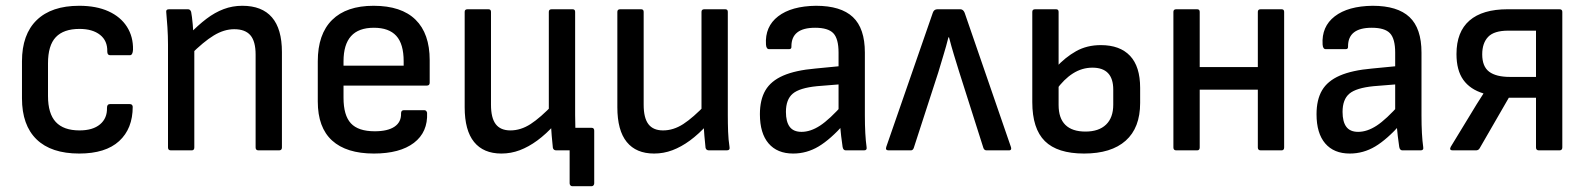

<svg xmlns="http://www.w3.org/2000/svg" viewBox="-20 -520 5491 664"><path d="M254 11Q157 11 106.5 -38Q56 -87 56 -180V-308Q56 -401 107 -450.5Q158 -500 254 -500Q313 -500 355 -481Q397 -462 419 -427.5Q441 -393 440 -348Q439 -329 429 -329H361Q351 -329 351 -342Q352 -379 326 -399.5Q300 -420 255 -420Q200 -420 173 -391.5Q146 -363 146 -301V-188Q146 -127 173 -98Q200 -69 255 -69Q301 -69 326 -90Q351 -111 350 -147Q350 -160 360 -160H429Q438 -160 439 -151Q439 -75 392 -32Q345 11 254 11Z M874 0Q864 0 864 -10V-331Q864 -377 846 -398Q828 -419 790 -419Q755 -419 719.5 -397.5Q684 -376 638 -330L634 -401Q665 -433 694 -455Q723 -477 753.5 -488.5Q784 -500 818 -500Q886 -500 920.5 -460Q955 -420 955 -340V-10Q955 0 945 0ZM571 0Q561 0 561 -10V-366Q561 -395 559 -426Q557 -457 555 -477Q553 -488 565 -488H630Q638 -488 641 -479Q644 -464 646.5 -436Q649 -408 650 -388L652 -361V-10Q652 0 643 0Z M1273 11Q1178 11 1128.5 -34Q1079 -79 1079 -169V-308Q1079 -402 1128.5 -451Q1178 -500 1272 -500Q1368 -500 1417 -452Q1466 -404 1466 -312V-234Q1466 -224 1456 -224H1168V-182Q1168 -121 1193.5 -93.5Q1219 -66 1276 -66Q1321 -66 1344.5 -82Q1368 -98 1367 -128Q1367 -139 1377 -139H1447Q1455 -139 1457 -130Q1460 -63 1411.5 -26Q1363 11 1273 11ZM1168 -293H1376V-308Q1376 -368 1350.5 -396Q1325 -424 1273 -424Q1220 -424 1194 -395Q1168 -366 1168 -308Z M1959 124Q1955 124 1952.5 121Q1950 118 1950 114V0H1910L1969 -78H2026Q2035 -78 2035 -68V114Q2035 118 2032.5 121Q2030 124 2026 124ZM1714 11Q1652 11 1619.5 -29Q1587 -69 1587 -149V-479Q1587 -488 1597 -488H1669Q1678 -488 1678 -479V-158Q1678 -112 1694.5 -90.5Q1711 -69 1745 -69Q1781 -69 1815 -91Q1849 -113 1894 -160L1897 -88Q1868 -56 1838 -34Q1808 -12 1777.5 -0.5Q1747 11 1714 11ZM1904 0Q1894 0 1892 -9Q1890 -29 1888 -50.5Q1886 -72 1885 -93L1878 -131V-479Q1878 -488 1888 -488H1960Q1969 -488 1969 -479V-122Q1969 -93 1970 -65Q1971 -37 1975 -11Q1977 0 1965 0Z M2242 11Q2180 11 2147.5 -29Q2115 -69 2115 -149V-479Q2115 -488 2125 -488H2197Q2206 -488 2206 -479V-158Q2206 -112 2222.5 -90.5Q2239 -69 2273 -69Q2309 -69 2343 -91Q2377 -113 2422 -160L2425 -88Q2396 -56 2366 -34Q2336 -12 2305.5 -0.5Q2275 11 2242 11ZM2432 0Q2422 0 2420 -9Q2418 -29 2416 -50.5Q2414 -72 2413 -93L2406 -131V-479Q2406 -488 2416 -488H2488Q2497 -488 2497 -479V-122Q2497 -93 2498 -65Q2499 -37 2503 -11Q2505 0 2493 0Z M2905 0Q2896 0 2894 -12Q2892 -24 2889 -49.5Q2886 -75 2885 -97L2880 -128V-338Q2880 -386 2862 -405Q2844 -424 2799 -424Q2717 -424 2717 -360Q2718 -350 2709 -350H2640Q2630 -350 2629 -366Q2625 -428 2671 -463.5Q2717 -499 2802 -500Q2888 -500 2929.5 -461Q2971 -422 2971 -338V-121Q2971 -87 2972.5 -59.5Q2974 -32 2977 -11Q2979 0 2968 0ZM2723 11Q2668 11 2638 -24Q2608 -59 2608 -125Q2608 -175 2627 -207.5Q2646 -240 2688.5 -258.5Q2731 -277 2800 -283L2893 -292V-229L2806 -222Q2745 -216 2721.5 -196Q2698 -176 2698 -133Q2698 -99 2711 -81.5Q2724 -64 2752 -64Q2783 -64 2816 -85.5Q2849 -107 2897 -161L2900 -92Q2852 -38 2811 -13.5Q2770 11 2723 11Z M3053 0Q3041 0 3045 -12L3206 -476Q3210 -488 3222 -488H3301Q3311 -488 3316 -476L3476 -12Q3478 -7 3476.5 -3.5Q3475 0 3469 0H3392Q3384 0 3381 -8L3297 -272Q3288 -301 3279 -330.5Q3270 -360 3262 -391H3260Q3252 -359 3243 -330Q3234 -301 3225 -270L3140 -8Q3137 0 3130 0Z M3729 11Q3637 11 3593.5 -32Q3550 -75 3550 -167V-479Q3550 -488 3560 -488H3632Q3641 -488 3641 -479V-157Q3641 -111 3664.5 -88Q3688 -65 3734 -65Q3780 -65 3805 -89Q3830 -113 3830 -158V-210Q3830 -248 3812 -267Q3794 -286 3758 -286Q3722 -286 3690.5 -266Q3659 -246 3632 -208L3631 -286Q3664 -322 3701.5 -343Q3739 -364 3787 -364Q3853 -364 3888 -327Q3923 -290 3923 -216V-164Q3923 -78 3873 -33.5Q3823 11 3729 11Z M4340 0Q4330 0 4330 -10V-479Q4330 -488 4340 -488H4412Q4421 -488 4421 -479V-10Q4421 0 4412 0ZM4048 0Q4038 0 4038 -10V-479Q4038 -488 4048 -488H4120Q4129 -488 4129 -479V-10Q4129 0 4120 0ZM4116 -210V-288H4346V-210Z M4830 0Q4821 0 4819 -12Q4817 -24 4814 -49.5Q4811 -75 4810 -97L4805 -128V-338Q4805 -386 4787 -405Q4769 -424 4724 -424Q4642 -424 4642 -360Q4643 -350 4634 -350H4565Q4555 -350 4554 -366Q4550 -428 4596 -463.5Q4642 -499 4727 -500Q4813 -500 4854.5 -461Q4896 -422 4896 -338V-121Q4896 -87 4897.5 -59.5Q4899 -32 4902 -11Q4904 0 4893 0ZM4648 11Q4593 11 4563 -24Q4533 -59 4533 -125Q4533 -175 4552 -207.5Q4571 -240 4613.5 -258.5Q4656 -277 4725 -283L4818 -292V-229L4731 -222Q4670 -216 4646.5 -196Q4623 -176 4623 -133Q4623 -99 4636 -81.5Q4649 -64 4677 -64Q4708 -64 4741 -85.5Q4774 -107 4822 -161L4825 -92Q4777 -38 4736 -13.5Q4695 11 4648 11Z M5004 0Q4991 0 4997 -12L5064 -122Q5075 -141 5086.5 -159Q5098 -177 5110 -196V-197Q5064 -211 5040.5 -244Q5017 -277 5017 -333Q5017 -410 5062 -449Q5107 -488 5194 -488H5373Q5383 -488 5383 -479V-10Q5383 0 5373 0H5302Q5292 0 5292 -10V-182H5198L5097 -7Q5093 0 5084 0ZM5202 -254H5292V-414H5196Q5147 -414 5126.5 -392.5Q5106 -371 5106 -332Q5106 -290 5130 -272Q5154 -254 5202 -254Z"/></svg>

Font: Sofia Sans Semi Condensed Medium
Style: Regular
Weight: 500
Designer: Botio Nikoltchev, Ani Petrova
Foundry: lettersoup
Version: Version 4.100